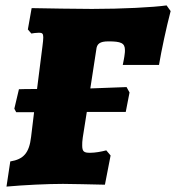

<svg xmlns="http://www.w3.org/2000/svg" viewBox="-20 -680 651 710"><path d="M434 -440H568C577 -494 595 -578 611 -639L596 -660C547 -653 432 -647 320 -647C259 -647 156 -649 97 -650L83 -571L96 -556C101 -557 114 -559 124 -559C136 -559 140 -556 140 -542C140 -535 139 -524 137 -509L117 -351C78 -351 50 -350 50 -350L33 -278L40 -265H106L95 -174C88 -114 67 -91 18 -83L4 10C71 4 155 0 213 0C243 0 319 2 368 3L389 -105L373 -124C354 -119 332 -115 313 -115C291 -115 284 -119 284 -142C284 -149 284 -159 286 -171L301 -266H445L459 -338L448 -358L314 -353L336 -496C338 -518 349 -527 381 -527C427 -527 442 -521 442 -495C442 -490 442 -485 441 -480C440 -468 436 -451 434 -440Z"/></svg>

Font: Alegreya SC Black
Style: Italic
Weight: 900
Italic angle: -7°
Designer: Juan Pablo del Peral
Foundry: Huerta Tipografica
Version: Version 2.007;PS 002.007;hotconv 1.0.88;makeotf.lib2.5.64775